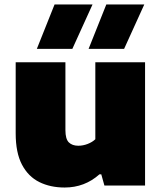

<svg xmlns="http://www.w3.org/2000/svg" viewBox="-20 -828 721 857"><path d="M268.5 9Q204.5 9 155.2 -15.5Q106 -40 78 -93.2Q50 -146.5 50 -233V-550H272V-247Q272 -207.5 287.2 -192.5Q302.5 -177.5 329.5 -177.5Q350.5 -177.5 371.2 -185.5Q392 -193.5 405.5 -206.5V-550H627.5V0H446L432 -50H424Q358 9 268.5 9ZM375.5 -610 454.5 -808H624L534 -610ZM144.5 -610 223.5 -808H393L303 -610Z"/></svg>

Font: Encode Sans SmExp Black
Style: Regular
Weight: 900
Width: 6
Designer: Multiple Designers
Foundry: Impallari Type
Version: Version 3.002; ttfautohint (v1.8.3) -l 8 -r 50 -G 200 -x 14 